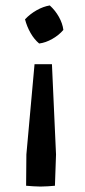

<svg xmlns="http://www.w3.org/2000/svg" viewBox="-20 -513 313 706"><path d="M76 170 77 55 107 -277H171L186 55L182 170Q169 171 156 172Q143 173 129 173Q116 173 103 172Q90 171 76 170ZM124 -353Q106 -368 92.5 -391.5Q79 -415 72 -442Q91 -462 115 -475.5Q139 -489 163 -493Q183 -475 196.5 -451Q210 -427 213 -403Q197 -384 172.5 -370Q148 -356 124 -353Z"/></svg>

Font: Piazzolla 24pt SemiBold
Style: Regular
Weight: 600
Designer: Juan Pablo del Peral
Foundry: Huerta Tipografica
Version: Version 2.005